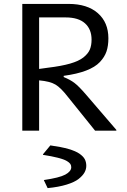

<svg xmlns="http://www.w3.org/2000/svg" viewBox="-20 -675 654 992"><path d="M581.1 -3.9V0H471.2L332 -172.9Q294.9 -221.2 266.6 -238Q238.3 -254.9 182.1 -259.8V0H95.2V-654.8H334Q431.2 -654.8 485.6 -606.9Q540 -559.1 540 -477.1Q540 -438.5 530.3 -409.4Q520.5 -380.4 495.8 -354.2Q471.2 -328.1 424.6 -310.3Q377.9 -292.5 309.1 -283.2V-276.9Q342.8 -263.2 365 -246.3Q387.2 -229.5 423.8 -187ZM318.8 -585H182.1V-318.8L228 -325.2Q296.9 -333.5 342 -346.4Q387.2 -359.4 411.1 -378.4Q435.1 -397.5 444.1 -418.9Q453.1 -440.4 453.1 -470.2Q453.1 -523.9 419.2 -554.4Q385.3 -585 318.8 -585ZM226.1 296.9 207 256.8V254.9Q286.6 243.7 317.4 227.1Q348.1 210.4 348.1 189Q348.1 179.2 343.3 171.9Q338.4 164.6 324 156.2Q309.6 147.9 279.1 140.1Q248.5 132.3 202.1 125V122.1L240.2 76.2Q296.4 84 333.7 94.7Q371.1 105.5 390.9 119.4Q410.6 133.3 418.2 147.9Q425.8 162.6 425.8 182.1Q425.8 199.7 416.5 216.3Q407.2 232.9 386.2 249.5Q365.2 266.1 324 278.8Q282.7 291.5 226.1 296.9Z"/></svg>

Font: IntelOne Mono
Style: Regular
Weight: 400
Designer: Fred Shallcrass
Foundry: Frere-Jones Type LLC
Version: Version 1.200;hotconv 1.1.0;makeotfexe 2.6.0;FJTRelease1.2